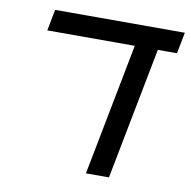

<svg xmlns="http://www.w3.org/2000/svg" viewBox="-71 -669 734 739"><g transform="rotate(10 296.5 -299.5)"><path d="M502 -516 402 0H312L412 -516H70L86 -599H593L577 -516Z"/></g></svg>

Font: Libra Sans
Style: Italic
Weight: 400
Italic angle: -12°
Foundry: Context Ltd
Version: Version 1.002